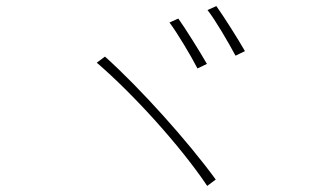

<svg xmlns="http://www.w3.org/2000/svg" viewBox="-20 -739 1040 631"><path d="M566 -678 537 -665C562 -632 608 -555 629 -514L660 -529C637 -569 589 -646 566 -678ZM691 -719 662 -706C688 -673 731 -599 754 -556L785 -571C761 -613 714 -687 691 -719ZM325 -553 298 -533C418 -430 574 -258 661 -128L689 -149C598 -274 441 -449 325 -553Z"/></svg>

Font: Noto Sans CJK SC Thin
Style: Regular
Weight: 100
Designer: Ryoko NISHIZUKA 西塚涼子 (kana, bopomofo & ideographs); Paul D. Hunt (Latin, Greek & Cyrillic); Sandoll Communications 산돌커뮤니
Foundry: Adobe
Version: Version 2.004;hotconv 1.0.118;makeotfexe 2.5.65603